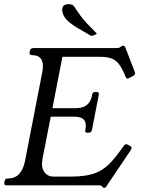

<svg xmlns="http://www.w3.org/2000/svg" viewBox="-34 -891 678 923"><path d="M594 -188Q603 -183 595 -170L478 4Q474 12 467 12Q463 12 459 9L456 4Q454 2 450.5 1Q447 0 439 0H-2Q-16 0 -13 -13L-12 -20Q-10 -33 4 -33H5Q69 -33 86 -116L169 -543Q185 -626 120 -626Q106 -626 108 -640L110 -646Q112 -660 126 -660H526Q538 -660 544 -664L550 -669Q552 -671 558 -671Q565 -671 568 -664L614 -545Q616 -540 615 -537Q614 -531 606 -526L589 -517Q582 -513 579 -513Q574 -513 570 -521L568 -526Q553 -563 537.5 -583Q522 -603 500.5 -610.5Q479 -618 445 -618H266L218 -371H332Q364 -371 383 -386Q402 -401 408 -430L409 -436Q411 -449 424 -449H430Q443 -449 441 -436L408 -266Q405 -253 392 -253H386Q373 -253 376 -266L377 -271Q388 -330 324 -330H210L170 -126Q163 -86 179 -64Q195 -42 224 -42H299Q348 -42 383 -48Q418 -54 446 -69Q474 -84 500 -112Q526 -140 557 -184L561 -190Q564 -195 569.5 -197Q575 -199 581 -195ZM432 -729 423 -724Q413 -719 409 -719Q407 -718 404.5 -719Q402 -720 400 -721Q373 -737 344 -753.5Q315 -770 293 -789.5Q271 -809 266 -834Q263 -851 269.5 -861Q276 -871 297 -871Q305 -871 311.5 -868.5Q318 -866 323 -859Q339 -835 351.5 -817.5Q364 -800 382.5 -780Q401 -760 432 -729Z"/></svg>

Font: Young Serif Light
Style: Italic
Weight: 300
Italic angle: -10.979°
Designer: Bastien Sozeau
Foundry: NBR — Bastien Sozeau
Version: Version 5.001